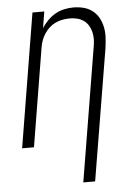

<svg xmlns="http://www.w3.org/2000/svg" viewBox="-62 -789 725 1050"><g transform="rotate(-5 300.0 -264.0)"><path d="M352 215 473 -517Q477 -538 477.5 -558.5Q478 -579 473.5 -598.5Q469 -618 459 -635Q449 -652 433 -663.5Q417 -675 397.5 -680Q378 -685 357 -685Q337 -685 317.5 -681.5Q298 -678 279 -669.5Q260 -661 244.5 -647Q229 -633 217.5 -615.5Q206 -598 199 -579Q192 -560 189 -540L100 0H35L156 -735H221L206 -644Q220 -667 239.5 -686.5Q259 -706 282 -719Q305 -732 330.5 -737.5Q356 -743 381 -743Q410 -743 437 -736Q464 -729 485.5 -712.5Q507 -696 520 -672Q533 -648 538.5 -621Q544 -594 542.5 -565Q541 -536 537 -507L417 215Z"/></g></svg>

Font: Iosevka Light Extended Oblique
Style: Regular
Weight: 300
Width: 7
Italic angle: -9°
Monospace: yes
Designer: Belleve Invis
Foundry: Belleve Invis
Version: Version 32.5.0; ttfautohint (v1.8.4)